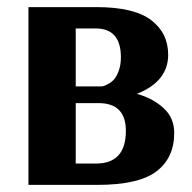

<svg xmlns="http://www.w3.org/2000/svg" viewBox="-20 -520 539 540"><path d="M193 -277H266Q268 -277 271.5 -278Q275 -279 284.5 -284Q294 -289 301 -297Q308 -305 314 -321Q320 -337 320 -359Q320 -440 249 -440H193ZM257 -230H193V-60H250Q334 -60 334 -152Q334 -230 257 -230ZM253 0H60V-500H251Q357 -500 405 -463.5Q453 -427 453 -366Q453 -291 365 -256Q409 -244 439.5 -216.5Q470 -189 470 -146Q470 -76 420 -38Q370 0 253 0Z"/></svg>

Font: ArsenalBold
Style: Bold
Weight: 700
Designer: Andrij Shevchenko
Foundry: Stairsfor.com
Version: Version 1.000